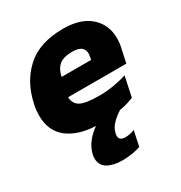

<svg xmlns="http://www.w3.org/2000/svg" viewBox="-166 -602 885 940"><g transform="rotate(-30 276.0 -132.0)"><path d="M255 220Q205 220 173 201.5Q141 183 141 144Q141 139 141.5 134Q142 129 143 123Q151 88 173.5 59Q196 30 227 9Q129 5 70 -40.5Q11 -86 11 -174Q11 -188 12.5 -204Q14 -220 18 -236Q42 -349 117 -416.5Q192 -484 325 -484Q423 -484 477 -436.5Q531 -389 531 -312Q531 -301 530 -289Q529 -277 526 -264L508 -181H179Q180 -144 209 -127.5Q238 -111 318 -111Q359 -111 401.5 -118.5Q444 -126 472 -136L448 -23Q412 -7 368 0Q338 19 317.5 41Q297 63 292 89Q291 92 290.5 95Q290 98 290 101Q290 129 325 129Q338 129 352.5 126Q367 123 377 118L359 204Q343 210 314.5 215Q286 220 255 220ZM201 -283H368L371 -300Q372 -305 372.5 -309Q373 -313 373 -317Q373 -338 358 -351Q343 -364 306 -364Q257 -364 233 -343.5Q209 -323 201 -283Z"/></g></svg>

Font: Kanit
Style: Bold Italic
Weight: 700
Italic angle: -12°
Designer: Katatrad Team
Foundry: CadsonDemak
Version: Version 2.000; ttfautohint (v1.8.3)